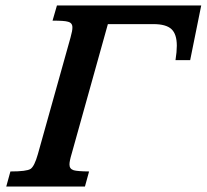

<svg xmlns="http://www.w3.org/2000/svg" viewBox="-20 -683 757 703"><path d="M306.2 -55.2 291 0H2.9L18.1 -55.2Q77.6 -55.2 91.8 -64.5Q106 -73.7 118.7 -118.7L238.3 -545.9Q245.6 -571.8 245.1 -583Q245.1 -599.6 228.5 -603.5Q216.8 -607.4 172.4 -607.4L188.5 -663.1H716.8L676.3 -462.9H622.6Q627.4 -493.7 627.4 -515.6Q627.4 -558.1 607.7 -576.4Q587.9 -594.7 542 -594.7H375L242.7 -121.1Q233.9 -91.8 234.4 -80.1Q234.4 -64.5 250 -59.6Q263.7 -55.7 306.2 -55.2Z"/></svg>

Font: Accordance
Style: Bold-Italic
Weight: 700
Italic angle: -11°
Version: Version 1.2 (build January 31, 2020) Miklal Software Solutio